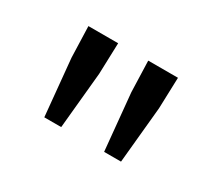

<svg xmlns="http://www.w3.org/2000/svg" viewBox="-64 -806 553 492"><g transform="rotate(30 213.0 -560.5)"><path d="M99 -431 83 -598 80 -690H168L165 -598L149 -431ZM276 -431 260 -598 257 -690H345L342 -598L326 -431Z"/></g></svg>

Font: Mada
Style: Regular
Weight: 400
Designer: Khaled Hosny
Version: Version 1.5